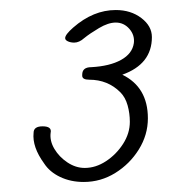

<svg xmlns="http://www.w3.org/2000/svg" viewBox="-20 -695 370 383"><path d="M147 -332Q121 -332 100 -342Q79 -352 68 -369Q44 -402 47 -430Q47 -443 65 -443Q84 -443 81 -430Q79 -414 88.5 -398Q98 -382 114.5 -371Q131 -360 149 -360Q171 -360 191.5 -373.5Q212 -387 225.5 -408Q239 -429 239 -452Q239 -469 234.5 -485Q230 -501 220 -511Q195 -536 158 -536Q144 -536 144 -544V-546Q144 -561 162 -561Q199 -563 221.5 -575.5Q244 -588 247 -609Q249 -625 238 -637.5Q227 -650 211 -650Q196 -650 177.5 -639Q159 -628 148 -619Q138 -610 128 -610Q121 -610 115.5 -612.5Q110 -615 110 -619Q110 -626 126 -640Q166 -675 211 -675Q241 -675 262 -659Q283 -643 283 -621Q283 -567 224 -546Q275 -521 275 -459Q275 -426 257 -397Q239 -368 210 -350Q181 -332 147 -332Z"/></svg>

Font: Square Peg
Style: Regular
Weight: 400
Designer: Robert E. Leuschke
Foundry: Robert E. Leuschke
Version: Version 1.010; ttfautohint (v1.8.4.7-5d5b)